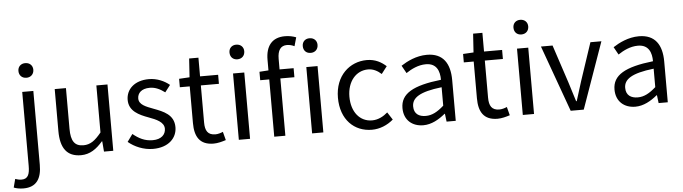

<svg xmlns="http://www.w3.org/2000/svg" viewBox="-101 -1066 5569 1566"><g transform="rotate(-5 2683.5 -283.5)"><path d="M35 242C143 242 184 173 184 62V-543H93V62C93 128 80 169 26 169C7 169 -12 164 -26 159L-44 228C-25 236 3 242 35 242ZM138 -655C173 -655 199 -679 199 -716C199 -751 173 -775 138 -775C102 -775 77 -751 77 -716C77 -679 102 -655 138 -655Z M526 13C600 13 654 -26 705 -85H708L715 0H791V-543H700V-158C648 -94 609 -66 553 -66C481 -66 451 -109 451 -210V-543H359V-199C359 -60 411 13 526 13Z M1116 13C1244 13 1313 -60 1313 -148C1313 -251 1227 -283 1148 -313C1087 -336 1031 -356 1031 -407C1031 -450 1063 -486 1132 -486C1180 -486 1218 -465 1255 -438L1299 -495C1258 -529 1198 -557 1131 -557C1012 -557 944 -489 944 -403C944 -310 1026 -274 1102 -246C1162 -224 1226 -198 1226 -143C1226 -96 1191 -58 1119 -58C1054 -58 1006 -84 958 -123L914 -62C965 -19 1039 13 1116 13Z M1612 13C1646 13 1682 3 1713 -7L1695 -76C1677 -68 1653 -61 1633 -61C1570 -61 1549 -99 1549 -165V-469H1697V-543H1549V-696H1473L1463 -543L1377 -538V-469H1458V-168C1458 -59 1497 13 1612 13Z M1819 0H1911V-543H1819ZM1865 -655C1901 -655 1926 -679 1926 -716C1926 -751 1901 -775 1865 -775C1829 -775 1805 -751 1805 -716C1805 -679 1829 -655 1865 -655Z M2035 -469H2109V0H2200V-469H2315V-543H2200V-629C2200 -699 2225 -736 2277 -736C2296 -736 2318 -731 2338 -721L2358 -792C2333 -802 2301 -809 2267 -809C2159 -809 2109 -740 2109 -630V-543L2035 -538Z M2419 0H2511V-543H2419ZM2465 -655C2501 -655 2526 -679 2526 -716C2526 -751 2501 -775 2465 -775C2429 -775 2405 -751 2405 -716C2405 -679 2429 -655 2465 -655Z M2908 13C2973 13 3035 -13 3084 -55L3044 -117C3010 -87 2966 -63 2916 -63C2816 -63 2748 -146 2748 -271C2748 -396 2820 -480 2919 -480C2961 -480 2996 -461 3027 -433L3073 -493C3035 -527 2986 -557 2915 -557C2775 -557 2654 -452 2654 -271C2654 -91 2764 13 2908 13Z M3329 13C3396 13 3457 -22 3509 -65H3512L3520 0H3595V-334C3595 -469 3540 -557 3407 -557C3319 -557 3243 -518 3194 -486L3229 -423C3272 -452 3329 -481 3392 -481C3481 -481 3504 -414 3504 -344C3273 -318 3171 -259 3171 -141C3171 -43 3238 13 3329 13ZM3355 -61C3301 -61 3259 -85 3259 -147C3259 -217 3321 -262 3504 -283V-132C3451 -85 3407 -61 3355 -61Z M3937 13C3971 13 4007 3 4038 -7L4020 -76C4002 -68 3978 -61 3958 -61C3895 -61 3874 -99 3874 -165V-469H4022V-543H3874V-696H3798L3788 -543L3702 -538V-469H3783V-168C3783 -59 3822 13 3937 13Z M4144 0H4236V-543H4144ZM4190 -655C4226 -655 4251 -679 4251 -716C4251 -751 4226 -775 4190 -775C4154 -775 4130 -751 4130 -716C4130 -679 4154 -655 4190 -655Z M4536 0H4643L4835 -543H4745L4642 -234C4626 -181 4608 -126 4592 -74H4587C4571 -126 4554 -181 4537 -234L4435 -543H4340Z M5065 13C5132 13 5193 -22 5245 -65H5248L5256 0H5331V-334C5331 -469 5276 -557 5143 -557C5055 -557 4979 -518 4930 -486L4965 -423C5008 -452 5065 -481 5128 -481C5217 -481 5240 -414 5240 -344C5009 -318 4907 -259 4907 -141C4907 -43 4974 13 5065 13ZM5091 -61C5037 -61 4995 -85 4995 -147C4995 -217 5057 -262 5240 -283V-132C5187 -85 5143 -61 5091 -61Z"/></g></svg>

Font: Noto Sans CJK JP
Style: Regular
Weight: 400
Designer: Ryoko NISHIZUKA 西塚涼子 (kana, bopomofo & ideographs); Paul D. Hunt (Latin, Greek & Cyrillic); Sandoll Communications 산돌커뮤니
Foundry: Adobe
Version: Version 2.004;hotconv 1.0.118;makeotfexe 2.5.65603